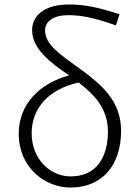

<svg xmlns="http://www.w3.org/2000/svg" viewBox="-20 -828 620 861"><path d="M516 -764C420 -796 354 -808 290 -808C174 -808 124 -754 124 -693C124 -611 202 -549 290 -490C161 -455 64 -364 64 -228C64 -77 181 13 296 13C440 13 523 -89 523 -241C523 -374 437 -447 346 -514C257 -579 182 -625 182 -692C182 -727 212 -760 288 -760C339 -760 400 -750 500 -714ZM297 -37C206 -37 122 -113 122 -231C122 -344 200 -429 333 -458C404 -403 464 -340 464 -239C464 -122 412 -37 297 -37Z"/></svg>

Font: Spoqa Han Sans Neo Light
Style: Regular
Weight: 300
Designer: [Spoqa Han Sans Neo] Dong-huui Kim ___ Younghwa Kang ___ Yujin Lee ___ [Noto Sans] Ryoko NISHIZUKA ____ (kana & ideograp
Foundry: Spoqa (http://www.spoqa-han-sans.com)
Version: Version 1.100;hotconv 1.0.109;makeotfexe 2.5.65596